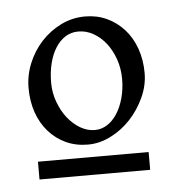

<svg xmlns="http://www.w3.org/2000/svg" viewBox="-35 -636 352 384"><g transform="rotate(-5 141.0 -444.5)"><path d="M211.9 -472.2Q211.9 -492.7 205.6 -511.2Q199.2 -529.8 188.5 -543.7Q177.7 -557.6 163.3 -565.9Q148.9 -574.2 132.8 -574.2Q118.2 -574.2 106.7 -566.9Q95.2 -559.6 86.9 -546.4Q78.6 -533.2 74.2 -515.4Q69.8 -497.6 69.8 -477.1Q69.8 -456.5 76.7 -438Q83.5 -419.4 94.5 -405.5Q105.5 -391.6 119.6 -383.3Q133.8 -375 148.9 -375Q162.1 -375 173.6 -382.3Q185.1 -389.6 193.6 -402.8Q202.1 -416 207 -433.8Q211.9 -451.7 211.9 -472.2ZM29.8 -286.1V-321.8H252V-286.1ZM257.8 -480Q257.8 -455.1 246.8 -431.2Q235.8 -407.2 218.3 -388.4Q200.7 -369.6 178.2 -358.4Q155.8 -347.2 132.8 -347.2Q108.4 -347.2 88.4 -356.4Q68.4 -365.7 54 -382.1Q39.6 -398.4 31.7 -420.9Q23.9 -443.4 23.9 -470.2Q23.9 -495.6 33.7 -519.5Q43.5 -543.5 60.5 -562Q77.6 -580.6 100.3 -591.8Q123 -603 148.9 -603Q172.4 -603 192.4 -593.8Q212.4 -584.5 227.1 -568.1Q241.7 -551.8 249.8 -529.1Q257.8 -506.3 257.8 -480Z"/></g></svg>

Font: Gentium Plus Eur
Style: Regular
Weight: 400
Designer: J. Victor Gaultney, Annie Olsen, Iska Routamaa, Becca Hirsbrunner
Foundry: SIL International
Version: Version 5.000